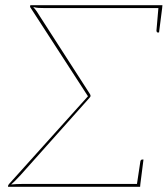

<svg xmlns="http://www.w3.org/2000/svg" viewBox="-20 -720 646 740"><path d="M11 0V-4Q12 -6 12.5 -7.5Q13 -9 15 -11L319 -349L98 -690Q96 -692 96 -693.5Q96 -695 96 -696L97 -700H606L605 -689H148Q138 -689 128.5 -689.5Q119 -690 108 -693Q117 -683 122 -675.5Q127 -668 135 -655L327 -357Q328 -355 328.5 -353.5Q329 -352 329 -350Q329 -349 328 -347Q327 -345 325 -343L60 -46Q48 -33 39 -24Q30 -15 23 -9Q43 -11 64 -11H521L520 0ZM507 -5 521 -98Q521 -100 523 -102.5Q525 -105 527 -105H533L521 -11ZM591 -695 605 -689 593 -595H587Q585 -595 584 -597.5Q583 -600 583 -602Z"/></svg>

Font: Aleo Thin
Style: Italic
Weight: 250
Italic angle: -7°
Designer: Alessio Laiso
Foundry: Alessio Laiso
Version: Version 2.001;gftools[0.9.29]